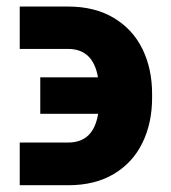

<svg xmlns="http://www.w3.org/2000/svg" viewBox="-20 -544 513 575"><path d="M273.9 -203.1H100.6V-312.5H273.4Q258.8 -397.5 183.6 -397.5H39.1V-524.4H183.6Q264.2 -524.4 321 -490.2Q377.9 -456.1 406.7 -397Q435.5 -337.9 435.5 -262.7V-251Q435.5 -175.8 406.7 -116.5Q377.9 -57.1 321.3 -23.2Q264.6 10.7 184.6 10.7H39.1V-117.2H184.6Q259.8 -117.2 273.9 -203.1Z"/></svg>

Font: Pretendard ExtraBold
Style: Regular
Weight: 800
Designer: Base glyphs from Inter by Rasmus Andersson; Hangeul glyphs from Noto Sans CJK(Source Han Sans) by Jang Soo-young and Kan
Foundry: Kil Hyung-jin
Version: Version 1.309